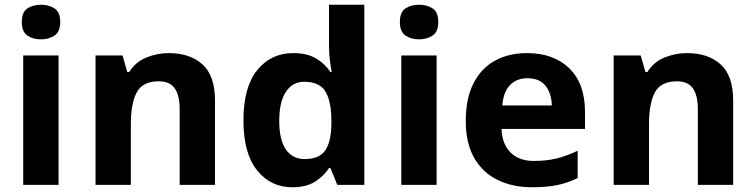

<svg xmlns="http://www.w3.org/2000/svg" viewBox="-20 -780 3188 810"><path d="M153 -760Q186 -760 210 -744.5Q234 -729 234 -687Q234 -646 210 -630Q186 -614 153 -614Q119 -614 95.5 -630Q72 -646 72 -687Q72 -729 95.5 -744.5Q119 -760 153 -760ZM227 -546V0H78V-546Z M693 -556Q781 -556 834 -508.5Q887 -461 887 -356V0H738V-319Q738 -378 717 -407.5Q696 -437 650 -437Q582 -437 557 -390.5Q532 -344 532 -257V0H383V-546H497L517 -476H525Q551 -518 596.5 -537Q642 -556 693 -556Z M1213 10Q1122 10 1064.5 -61.5Q1007 -133 1007 -272Q1007 -412 1065 -484Q1123 -556 1217 -556Q1276 -556 1314 -533Q1352 -510 1374 -476H1379Q1376 -492 1372 -522.5Q1368 -553 1368 -585V-760H1517V0H1403L1374 -71H1368Q1346 -37 1309 -13.5Q1272 10 1213 10ZM1265 -109Q1327 -109 1352 -145.5Q1377 -182 1378 -255V-271Q1378 -351 1353.5 -393Q1329 -435 1263 -435Q1214 -435 1186 -392.5Q1158 -350 1158 -270Q1158 -190 1186 -149.5Q1214 -109 1265 -109Z M1748 -760Q1781 -760 1805 -744.5Q1829 -729 1829 -687Q1829 -646 1805 -630Q1781 -614 1748 -614Q1714 -614 1690.5 -630Q1667 -646 1667 -687Q1667 -729 1690.5 -744.5Q1714 -760 1748 -760ZM1822 -546V0H1673V-546Z M2203 -556Q2316 -556 2382 -491.5Q2448 -427 2448 -308V-236H2096Q2098 -173 2133.5 -137Q2169 -101 2232 -101Q2285 -101 2328 -111.5Q2371 -122 2417 -144V-29Q2377 -9 2332.5 0.5Q2288 10 2225 10Q2143 10 2080 -20.5Q2017 -51 1981 -113Q1945 -175 1945 -269Q1945 -365 1977.5 -428.5Q2010 -492 2068 -524Q2126 -556 2203 -556ZM2204 -450Q2161 -450 2132.5 -422Q2104 -394 2099 -335H2308Q2307 -385 2282 -417.5Q2257 -450 2204 -450Z M2879 -556Q2967 -556 3020 -508.5Q3073 -461 3073 -356V0H2924V-319Q2924 -378 2903 -407.5Q2882 -437 2836 -437Q2768 -437 2743 -390.5Q2718 -344 2718 -257V0H2569V-546H2683L2703 -476H2711Q2737 -518 2782.5 -537Q2828 -556 2879 -556Z"/></svg>

Font: Noto Sans Sinhala UI
Style: Bold
Weight: 700
Designer: Jelle Bosma - Monotype Design Team
Foundry: Monotype Imaging Inc.
Version: Version 2.006; ttfautohint (v1.8.4.7-5d5b)